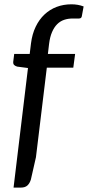

<svg xmlns="http://www.w3.org/2000/svg" viewBox="-20 -747 408 892"><path d="M197.5 -432.5 147 -16.5 123.5 87Q118 105 107.2 114.8Q96.5 124.5 77.5 124.5H43L110 -431L60 -437.5Q51 -440 45.8 -445Q40.5 -450 41.5 -460.5L46 -496.5H118L124 -545.5Q129.5 -589 145.8 -622.8Q162 -656.5 186.8 -679.8Q211.5 -703 243.2 -715Q275 -727 312 -727Q342.5 -727 368.5 -717L360 -671Q358 -661 346.5 -661Q335 -661 317.5 -661Q296 -661 277.8 -654.8Q259.5 -648.5 245.5 -634.5Q231.5 -620.5 221.8 -598Q212 -575.5 208 -543L202.5 -496.5H329L320.5 -432.5Z"/></svg>

Font: Lato 2
Style: Italic
Weight: 400
Italic angle: -7°
Designer: Lukasz Dziedzic with Adam Twardoch and Botio Nikoltchev
Foundry: tyPoland Lukasz Dziedzic
Version: Version 2.015; 2015-08-06; http://www.latofonts.com/